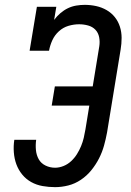

<svg xmlns="http://www.w3.org/2000/svg" viewBox="-20 -763 540 791"><path d="M207 8Q181 8 155.5 3.5Q130 -1 108.5 -13Q87 -25 71.5 -44Q56 -63 47.5 -86Q39 -109 37 -135.5Q35 -162 39 -187H129Q126 -166 128 -145Q130 -124 139.5 -107Q149 -90 167.5 -81Q186 -72 207 -72Q224 -72 241.5 -79Q259 -86 273 -99Q287 -112 297 -128Q307 -144 314 -161Q321 -178 325 -195Q329 -212 332 -230L348 -328H193L206 -407H362L389 -572Q392 -591 388.5 -609.5Q385 -628 373 -640.5Q361 -653 343 -658Q325 -663 306 -663Q284 -663 262 -656.5Q240 -650 222.5 -634Q205 -618 195.5 -597Q186 -576 182 -554H102L132 -735H212L203 -681Q214 -696 228.5 -708.5Q243 -721 259.5 -729Q276 -737 294 -740Q312 -743 329 -743Q353 -743 376 -738Q399 -733 419 -721.5Q439 -710 453 -692.5Q467 -675 474 -653Q481 -631 481 -607Q481 -583 477 -559L421 -217Q416 -190 408.5 -163Q401 -136 388 -110.5Q375 -85 356.5 -62Q338 -39 313.5 -22.5Q289 -6 261.5 1Q234 8 207 8Z"/></svg>

Font: Iosevka Slab Medium Oblique
Style: Regular
Weight: 500
Italic angle: -9°
Monospace: yes
Designer: Belleve Invis
Foundry: Belleve Invis
Version: Version 11.1.1; ttfautohint (v1.8.3)